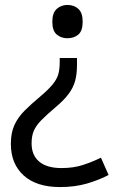

<svg xmlns="http://www.w3.org/2000/svg" viewBox="-20 -566 474 778"><path d="M292 -331V-304Q292 -266 284.5 -238.5Q277 -211 258.5 -186Q240 -161 208 -134Q169 -101 147.5 -79Q126 -57 117 -36Q108 -15 108 15Q108 63 139 89Q170 115 229 115Q278 115 316 102.5Q354 90 389 73L420 143Q380 164 331.5 178Q283 192 223 192Q128 192 76 145Q24 98 24 17Q24 -28 38.5 -59.5Q53 -91 79.5 -117.5Q106 -144 142 -174Q175 -202 192.5 -223Q210 -244 216 -264.5Q222 -285 222 -314V-331ZM315 -478Q315 -441 297.5 -426Q280 -411 253 -411Q228 -411 210 -426Q192 -441 192 -478Q192 -514 210 -530Q228 -546 253 -546Q280 -546 297.5 -530Q315 -514 315 -478Z"/></svg>

Font: Noto IKEA Simplified Chinese
Style: Regular
Weight: 400
Designer: Monotype Design Team
Foundry: Monotype Imaging Inc.
Version: Version 1.100